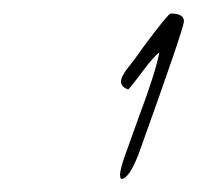

<svg xmlns="http://www.w3.org/2000/svg" viewBox="-20 -515 309 290"><path d="M237.8 -494.6C235.2 -494.3 221.8 -478 197.8 -445.8L187 -430.7C185.4 -428.1 180.9 -422.2 173.6 -413.1C166.3 -404 162.7 -396.7 162.8 -391.4C163 -386 166.7 -382.2 173.8 -379.9C178.1 -384.4 185.3 -393.6 195.6 -407.5C205.8 -421.3 214.2 -430.8 220.7 -436C217.1 -416.2 206.5 -383 189 -336.4L168.9 -280.3C161.1 -258.5 159.3 -246.6 163.6 -244.6C171.4 -245.3 180 -258 189.5 -282.7C235 -409.3 257.8 -476.1 257.8 -482.9C257.8 -490.7 251.1 -494.6 237.8 -494.6Z"/></svg>

Font: Kristi
Style: Medium
Weight: 400
Italic angle: -15°
Version: Version 1.003